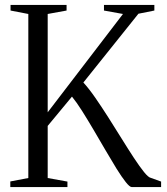

<svg xmlns="http://www.w3.org/2000/svg" viewBox="-20 -763 682 783"><path d="M22 0V-23L95.5 -37V-706L23 -720V-743H251.5V-720L174.5 -706V-305L481.5 -706L404 -720V-743H609.5V-720L544.5 -707L320 -426.5Q342.5 -402 368.5 -364.5Q394.5 -327 422 -283.8Q449.5 -240.5 476 -197.8Q502.5 -155 526 -119.2Q549.5 -83.5 567.5 -61.2Q585.5 -39 595.5 -37.5L637 -22.5V0H517.5Q509 0 492.8 -20.5Q476.5 -41 455.2 -75.2Q434 -109.5 410 -150.8Q386 -192 361.8 -233.2Q337.5 -274.5 314.8 -310.5Q292 -346.5 273.5 -369L174.5 -249.5V-37L255 -22.5V0Z"/></svg>

Font: Merriweather 120pt Light
Style: Regular
Weight: 300
Version: Version 2.100